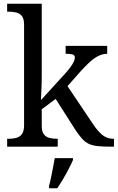

<svg xmlns="http://www.w3.org/2000/svg" viewBox="-20 -780 626 1021"><path d="M18 0V-42H26Q49 -42 67.5 -47Q86 -52 97 -67.5Q108 -83 108 -114V-650Q108 -680 96.5 -694.5Q85 -709 66.5 -713.5Q48 -718 26 -718H18V-760H202V-374Q202 -361 201.5 -340Q201 -319 200 -298Q199 -277 198.5 -262.5Q198 -248 198 -248L323 -385Q345 -409 356.5 -425.5Q368 -442 373 -453.5Q378 -465 378 -474Q378 -487 366 -490.5Q354 -494 329 -494V-536H550V-494Q533 -494 516 -488Q499 -482 482 -470Q465 -458 447 -440.5Q429 -423 409 -401L339 -322L472 -124Q498 -84 523.5 -63Q549 -42 583 -42H586V0H572Q529 0 500 -3Q471 -6 451.5 -15.5Q432 -25 414.5 -44.5Q397 -64 376 -97L276 -254L202 -199V-109Q202 -80 213.5 -65.5Q225 -51 243.5 -46.5Q262 -42 284 -42H287V0ZM241 208Q247 186 252 161Q257 136 262 110.5Q267 85 271 61H368V71Q359 92 345 119Q331 146 315 173Q299 200 285 221H241Z"/></svg>

Font: Noto Serif Tamil
Style: Regular
Weight: 400
Designer: Indian Type Foundry, Tom Grace, and the Monotype Design Team
Foundry: Monotype Imaging Inc.
Version: Version 2.003